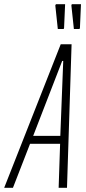

<svg xmlns="http://www.w3.org/2000/svg" viewBox="-59 -900 410 920"><path d="M-39 0 232 -688H284L262 0H222L229 -211H85L3 0ZM100 -249H230L244 -608H239ZM246 -761H218L206 -874L209 -880H253L248 -766ZM322 -761H295L283 -874L285 -880H329L324 -766Z"/></svg>

Font: Saira UltraCondensed ExtraLight
Style: Italic
Weight: 250
Width: 1
Italic angle: -12°
Designer: Hector Gatti with collaboration of the Omnibus-Type team
Foundry: Omnibus-Type
Version: Version 1.101